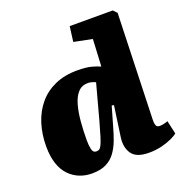

<svg xmlns="http://www.w3.org/2000/svg" viewBox="-138 -889 979 1026"><g transform="rotate(-20 351.5 -376.5)"><path d="M615 -147Q614 -126 618.5 -113.5Q623 -101 640 -101Q649 -101 663 -104Q677 -107 686 -111L703 -35Q693 -26 668.5 -14.5Q644 -3 610.5 5.5Q577 14 537 14Q466 14 440.5 -22Q415 -58 422 -113L447 -289L435 -292L403 -181Q393 -144 380 -109.5Q367 -75 347 -47Q327 -19 295 -2.5Q263 14 213 14Q176 14 143 1Q110 -12 84.5 -38.5Q59 -65 45 -106.5Q31 -148 31 -206Q31 -275 50 -334.5Q69 -394 106 -438Q143 -482 198 -506.5Q253 -531 325 -531Q375 -531 405 -523Q435 -515 454 -506L462 -660L358 -681L369 -767H614L634 -746ZM275 -89Q284 -89 291 -93Q298 -97 305 -111Q312 -125 321.5 -155.5Q331 -186 345 -237L399 -437Q393 -440 385.5 -442.5Q378 -445 371 -446.5Q364 -448 355 -448Q321 -448 299.5 -424.5Q278 -401 266.5 -360.5Q255 -320 250.5 -268Q246 -216 246 -161Q246 -132 251 -110.5Q256 -89 275 -89Z"/></g></svg>

Font: Literata Black
Style: Italic
Weight: 900
Italic angle: -2°
Designer: Latin by Veronika Burian and Jose Scaglione. Greek by Irene Vlachou. Cyrillic by Vera Evstafieva
Foundry: TypeTogether
Version: Version 3.002